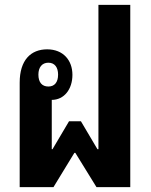

<svg xmlns="http://www.w3.org/2000/svg" viewBox="-20 -770 620 790"><path d="M61 -430V0H200L286 -141H290L377 0H516V-750H385V-156H381L313 -271H264L196 -156H193V-359C244 -359 278 -403 278 -462C278 -522 240 -567 174 -567C107 -567 61 -523 61 -430ZM179 -414C153 -414 138 -431 138 -463C138 -493 153 -512 179 -512C205 -512 219 -493 219 -463C219 -432 205 -414 179 -414Z"/></svg>

Font: Noto Sans Thai Looped Condensed
Style: Bold
Weight: 700
Width: 3
Designer: Sasikarn Vongin, Ben Mitchell
Foundry: The Fontpad Ltd
Version: Version 1.001